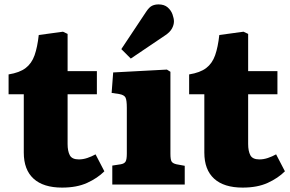

<svg xmlns="http://www.w3.org/2000/svg" viewBox="-20 -838 1319 872"><path d="M262 14Q177 14 132.5 -26.5Q88 -67 88 -145V-410H19V-500Q69 -508 96.5 -529Q124 -550 137 -587Q150 -624 156 -679L266 -694L287 -684V-515H420V-410H287V-184Q287 -152 297 -133Q307 -114 338 -114Q357 -114 376.5 -120.5Q396 -127 414 -137L454 -60Q423 -29 376 -7.5Q329 14 262 14Z M490 0V-86L529 -92Q545 -95 550.5 -104.5Q556 -114 556 -141V-348Q556 -383 550 -395Q544 -407 521 -411L487 -416L494 -509L738 -522L754 -512V-140Q754 -114 759 -105Q764 -96 781 -92L819 -85V0ZM574 -572 531 -615 644 -785Q658 -806 671 -812Q684 -818 700 -818Q726 -818 741.5 -804.5Q757 -791 763.5 -772.5Q770 -754 770 -741Q770 -725 761 -708.5Q752 -692 731 -678Z M1082 14Q997 14 952.5 -26.5Q908 -67 908 -145V-410H839V-500Q889 -508 916.5 -529Q944 -550 957 -587Q970 -624 976 -679L1086 -694L1107 -684V-515H1240V-410H1107V-184Q1107 -152 1117 -133Q1127 -114 1158 -114Q1177 -114 1196.5 -120.5Q1216 -127 1234 -137L1274 -60Q1243 -29 1196 -7.5Q1149 14 1082 14Z"/></svg>

Font: Literata 12pt ExtraBold
Style: Regular
Weight: 800
Designer: Latin by Veronika Burian and Jose Scaglione. Greek by Irene Vlachou. Cyrillic by Vera Evstafieva.
Foundry: TypeTogether
Version: Version 3.002